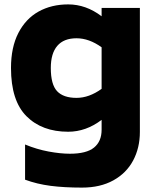

<svg xmlns="http://www.w3.org/2000/svg" viewBox="-20 -602 726 873"><path d="M616 -566V-2Q616 70 585.5 127.5Q555 185 495.5 218Q436 251 353 251Q272 251 210 243Q148 235 94 215V55Q147 77 201 87Q255 97 298 97Q373 97 407.5 69Q442 41 442 -12V-57Q371 -3 290 -3Q171 -3 100.5 -73.5Q30 -144 30 -293Q30 -387 63.5 -452Q97 -517 155.5 -549.5Q214 -582 290 -582Q371 -582 442 -528V-566ZM442 -198V-387Q385 -428 328 -428Q270 -428 240.5 -393.5Q211 -359 211 -293Q211 -218 239.5 -187.5Q268 -157 328 -157Q385 -157 442 -198Z"/></svg>

Font: Biryani Heavy
Style: Regular
Weight: 900
Designer: Dan Reynolds and Mathieu Réguer
Foundry: Dan Reynolds and Mathieu Réguer
Version: Version 1.003; ttfautohint (v1.1) -l 5 -r 5 -G 72 -x 0 -D la